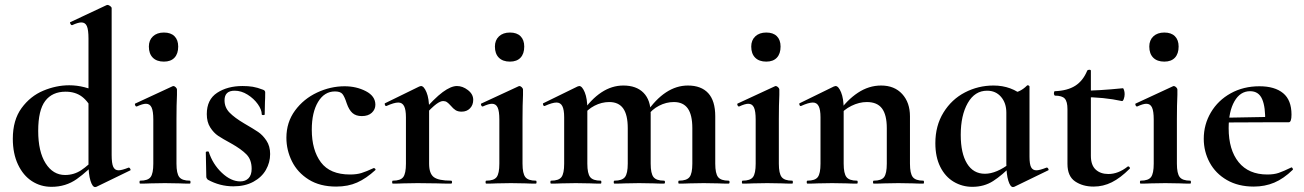

<svg xmlns="http://www.w3.org/2000/svg" viewBox="-20 -745 5290 779"><path d="M32 -182Q32 -258 67.5 -306.5Q103 -355 155.5 -377Q208 -399 261 -399Q322 -399 384 -368L361 -287Q340 -332 313 -352.5Q286 -373 246 -373Q192 -373 163.5 -335.5Q135 -298 135 -214Q135 -130 165 -82.5Q195 -35 244 -35Q280 -35 309.5 -54.5Q339 -74 372 -110L382 -101Q336 -50 291.5 -18.5Q247 13 189 13Q145 13 109.5 -10Q74 -33 53 -77.5Q32 -122 32 -182ZM461 -54Q474 -54 502 -65H503Q506 -65 508.5 -60Q511 -55 509 -54L371 13L366 14Q355 14 347 -12Q339 -38 339 -82V-589Q339 -624 332.5 -639Q326 -654 310 -654Q297 -654 273 -643H272Q268 -643 265.5 -648.5Q263 -654 265 -655L412 -724L416 -725Q421 -725 427 -720.5Q433 -716 433 -712V-116Q433 -82 439.5 -68Q446 -54 461 -54Z M549 -12Q580 -12 591 -26.5Q602 -41 602 -81V-260Q602 -294 595 -309Q588 -324 572 -324Q559 -324 535 -313H534Q530 -313 528 -318.5Q526 -324 529 -325L680 -395L683 -396Q688 -396 693 -391Q698 -386 698 -382V-360Q696 -320 696 -262V-81Q696 -41 707.5 -26.5Q719 -12 750 -12Q753 -12 753 -6Q753 0 750 0Q724 0 709 -1L649 -2L590 -1Q575 0 549 0Q546 0 546 -6Q546 -12 549 -12ZM584 -556Q584 -582 600.5 -597.5Q617 -613 645 -613Q673 -613 688 -598Q703 -583 703 -556Q703 -527 688 -511Q673 -495 645 -495Q616 -495 600 -511Q584 -527 584 -556Z M971 -244Q1009 -222 1027.5 -209.5Q1046 -197 1061 -174.5Q1076 -152 1076 -120Q1076 -86 1059 -56Q1042 -26 1008 -7.5Q974 11 927 11Q872 11 823 -16Q817 -22 817 -28L815 -127Q815 -130 820.5 -130.5Q826 -131 827 -129Q843 -79 880 -44Q917 -9 955 -9Q976 -9 988.5 -22Q1001 -35 1001 -60Q1001 -97 980 -118.5Q959 -140 918 -163Q883 -182 865 -194Q847 -206 833 -228Q819 -250 819 -282Q819 -341 861 -368.5Q903 -396 964 -396Q987 -396 1005.5 -393Q1024 -390 1047 -381Q1056 -378 1056 -370Q1056 -345 1055 -331L1054 -281Q1054 -278 1048 -278Q1042 -278 1042 -281Q1042 -300 1026 -322.5Q1010 -345 984.5 -361Q959 -377 932 -377Q891 -377 891 -338Q891 -309 911.5 -288Q932 -267 971 -244Z M1142 -186Q1142 -249 1177 -296.5Q1212 -344 1266.5 -369.5Q1321 -395 1378 -395Q1426 -395 1464.5 -375Q1503 -355 1503 -320Q1503 -301 1488.5 -287.5Q1474 -274 1448 -274Q1424 -274 1410 -286.5Q1396 -299 1387 -325Q1378 -353 1369.5 -363.5Q1361 -374 1339 -374Q1296 -374 1270.5 -331.5Q1245 -289 1245 -219Q1245 -136 1282 -86.5Q1319 -37 1400 -37Q1427 -37 1446.5 -43Q1466 -49 1496 -63H1497Q1500 -63 1502.5 -60Q1505 -57 1503 -55Q1466 -21 1429 -4.5Q1392 12 1344 12Q1278 12 1232.5 -16.5Q1187 -45 1164.5 -90.5Q1142 -136 1142 -186Z M1834 -396Q1857 -396 1878.5 -379.5Q1900 -363 1900 -340Q1900 -319 1887 -305.5Q1874 -292 1853 -292Q1838 -292 1828.5 -298Q1819 -304 1809 -316Q1800 -326 1793.5 -330.5Q1787 -335 1778 -335Q1767 -335 1750.5 -323Q1734 -311 1696 -271L1688 -284Q1743 -347 1776.5 -371.5Q1810 -396 1834 -396ZM1574 -12Q1605 -12 1616 -26.5Q1627 -41 1627 -81V-269Q1627 -300 1619.5 -314.5Q1612 -329 1596 -329Q1579 -329 1548 -315H1546Q1543 -315 1541.5 -320Q1540 -325 1542 -326L1681 -394Q1687 -396 1688 -396Q1700 -396 1710.5 -370.5Q1721 -345 1721 -303V-81Q1721 -41 1740 -26.5Q1759 -12 1810 -12Q1814 -12 1814 -6Q1814 0 1810 0Q1775 0 1755 -1L1674 -2L1615 -1Q1600 0 1574 0Q1571 0 1571 -6Q1571 -12 1574 -12Z M1953 -12Q1984 -12 1995 -26.5Q2006 -41 2006 -81V-260Q2006 -294 1999 -309Q1992 -324 1976 -324Q1963 -324 1939 -313H1938Q1934 -313 1932 -318.5Q1930 -324 1933 -325L2084 -395L2087 -396Q2092 -396 2097 -391Q2102 -386 2102 -382V-360Q2100 -320 2100 -262V-81Q2100 -41 2111.5 -26.5Q2123 -12 2154 -12Q2157 -12 2157 -6Q2157 0 2154 0Q2128 0 2113 -1L2053 -2L1994 -1Q1979 0 1953 0Q1950 0 1950 -6Q1950 -12 1953 -12ZM1988 -556Q1988 -582 2004.5 -597.5Q2021 -613 2049 -613Q2077 -613 2092 -598Q2107 -583 2107 -556Q2107 -527 2092 -511Q2077 -495 2049 -495Q2020 -495 2004 -511Q1988 -527 1988 -556Z M2735 -12Q2766 -12 2777.5 -26.5Q2789 -41 2789 -81V-225Q2789 -279 2770.5 -305Q2752 -331 2714 -331Q2683 -331 2654 -316Q2625 -301 2607 -275L2602 -287Q2678 -398 2771 -398Q2825 -398 2853.5 -367Q2882 -336 2882 -273V-81Q2882 -41 2893.5 -26.5Q2905 -12 2936 -12Q2940 -12 2940 -6Q2940 0 2936 0Q2910 0 2895 -1L2835 -2L2777 -1Q2761 0 2735 0Q2732 0 2732 -6Q2732 -12 2735 -12ZM2473 -12Q2504 -12 2515.5 -26.5Q2527 -41 2527 -81V-225Q2527 -279 2508.5 -305Q2490 -331 2452 -331Q2421 -331 2392 -316Q2363 -301 2345 -275L2340 -287Q2416 -398 2509 -398Q2562 -398 2591 -368.5Q2620 -339 2620 -284V-81Q2620 -41 2631.5 -26.5Q2643 -12 2674 -12Q2678 -12 2678 -6Q2678 0 2674 0Q2648 0 2633 -1L2573 -2L2515 -1Q2499 0 2473 0Q2470 0 2470 -6Q2470 -12 2473 -12ZM2216 -12Q2247 -12 2258 -26.5Q2269 -41 2269 -81V-269Q2269 -300 2261.5 -314.5Q2254 -329 2238 -329Q2221 -329 2190 -315H2188Q2185 -315 2183.5 -320Q2182 -325 2184 -326L2323 -394Q2329 -396 2330 -396Q2342 -396 2352.5 -370.5Q2363 -345 2363 -303V-81Q2363 -41 2374.5 -26.5Q2386 -12 2417 -12Q2420 -12 2420 -6Q2420 0 2417 0Q2391 0 2376 -1L2316 -2L2257 -1Q2242 0 2216 0Q2213 0 2213 -6Q2213 -12 2216 -12Z M2993 -12Q3024 -12 3035 -26.5Q3046 -41 3046 -81V-260Q3046 -294 3039 -309Q3032 -324 3016 -324Q3003 -324 2979 -313H2978Q2974 -313 2972 -318.5Q2970 -324 2973 -325L3124 -395L3127 -396Q3132 -396 3137 -391Q3142 -386 3142 -382V-360Q3140 -320 3140 -262V-81Q3140 -41 3151.5 -26.5Q3163 -12 3194 -12Q3197 -12 3197 -6Q3197 0 3194 0Q3168 0 3153 -1L3093 -2L3034 -1Q3019 0 2993 0Q2990 0 2990 -6Q2990 -12 2993 -12ZM3028 -556Q3028 -582 3044.5 -597.5Q3061 -613 3089 -613Q3117 -613 3132 -598Q3147 -583 3147 -556Q3147 -527 3132 -511Q3117 -495 3089 -495Q3060 -495 3044 -511Q3028 -527 3028 -556Z M3525 -12Q3556 -12 3567 -26.5Q3578 -41 3578 -81V-225Q3578 -279 3558.5 -305Q3539 -331 3497 -331Q3466 -331 3434.5 -315.5Q3403 -300 3385 -275L3380 -287Q3416 -339 3460.5 -368.5Q3505 -398 3555 -398Q3609 -398 3640.5 -363.5Q3672 -329 3672 -273V-81Q3672 -41 3683.5 -26.5Q3695 -12 3726 -12Q3729 -12 3729 -6Q3729 0 3726 0Q3700 0 3685 -1L3625 -2L3567 -1Q3551 0 3525 0Q3522 0 3522 -6Q3522 -12 3525 -12ZM3256 -12Q3287 -12 3298 -26.5Q3309 -41 3309 -81V-269Q3309 -300 3301.5 -314.5Q3294 -329 3278 -329Q3261 -329 3230 -315H3228Q3225 -315 3223.5 -320Q3222 -325 3224 -326L3363 -394Q3369 -396 3370 -396Q3382 -396 3392.5 -370.5Q3403 -345 3403 -303V-81Q3403 -41 3414.5 -26.5Q3426 -12 3457 -12Q3460 -12 3460 -6Q3460 0 3457 0Q3431 0 3416 -1L3356 -2L3297 -1Q3282 0 3256 0Q3253 0 3253 -6Q3253 -12 3256 -12Z M3775 -164Q3775 -235 3808 -288.5Q3841 -342 3895 -370Q3949 -398 4011 -398Q4084 -398 4136 -352L4063 -288Q4063 -327 4041.5 -352Q4020 -377 3985 -377Q3935 -377 3906.5 -327Q3878 -277 3878 -198Q3878 -123 3903.5 -81.5Q3929 -40 3976 -40Q4023 -40 4080 -84L4088 -77Q4046 -34 4009.5 -10.5Q3973 13 3925 13Q3884 13 3849.5 -7.5Q3815 -28 3795 -68Q3775 -108 3775 -164ZM4063 -82V-359Q4096 -367 4113.5 -374.5Q4131 -382 4147 -398Q4148 -399 4150 -399Q4152 -399 4154.5 -397.5Q4157 -396 4157 -394V-109Q4157 -79 4163.5 -66.5Q4170 -54 4185 -54Q4198 -54 4226 -65H4228Q4231 -65 4233.5 -60Q4236 -55 4233 -54L4095 13Q4093 14 4090 14Q4079 14 4071 -12Q4063 -38 4063 -82Z M4311 -80V-302Q4311 -333 4300 -345Q4289 -357 4260 -357Q4259 -357 4257.5 -360Q4256 -363 4256 -366Q4256 -370 4257 -372.5Q4258 -375 4260 -375Q4311 -377 4342.5 -397Q4374 -417 4391 -458Q4393 -462 4399.5 -462Q4406 -462 4406 -458V-113Q4406 -75 4425.5 -57Q4445 -39 4477 -39Q4517 -39 4555 -69L4557 -70Q4561 -70 4563.5 -66Q4566 -62 4563 -60Q4526 -23 4491 -5.5Q4456 12 4417 12Q4373 12 4342 -9Q4311 -30 4311 -80ZM4371 -351V-377Q4436 -377 4536 -387Q4538 -387 4540.5 -379.5Q4543 -372 4543 -363Q4543 -353 4539.5 -343.5Q4536 -334 4532 -335Q4459 -351 4371 -351Z M4608 -12Q4639 -12 4650 -26.5Q4661 -41 4661 -81V-260Q4661 -294 4654 -309Q4647 -324 4631 -324Q4618 -324 4594 -313H4593Q4589 -313 4587 -318.5Q4585 -324 4588 -325L4739 -395L4742 -396Q4747 -396 4752 -391Q4757 -386 4757 -382V-360Q4755 -320 4755 -262V-81Q4755 -41 4766.5 -26.5Q4778 -12 4809 -12Q4812 -12 4812 -6Q4812 0 4809 0Q4783 0 4768 -1L4708 -2L4649 -1Q4634 0 4608 0Q4605 0 4605 -6Q4605 -12 4608 -12ZM4643 -556Q4643 -582 4659.5 -597.5Q4676 -613 4704 -613Q4732 -613 4747 -598Q4762 -583 4762 -556Q4762 -527 4747 -511Q4732 -495 4704 -495Q4675 -495 4659 -511Q4643 -527 4643 -556Z M4864 -182Q4864 -240 4893 -289Q4922 -338 4973.5 -366.5Q5025 -395 5090 -395Q5152 -395 5186 -367Q5220 -339 5220 -280Q5220 -249 5209 -249H5113Q5115 -310 5101 -342.5Q5087 -375 5052 -375Q5012 -375 4988.5 -334Q4965 -293 4965 -225Q4965 -137 5005.5 -87Q5046 -37 5122 -37Q5149 -37 5168 -43.5Q5187 -50 5218 -65L5220 -66Q5222 -66 5224.5 -62Q5227 -58 5225 -56Q5188 -20 5150 -4Q5112 12 5067 12Q5004 12 4958 -14.5Q4912 -41 4888 -85.5Q4864 -130 4864 -182ZM4929 -267 5148 -271V-249L4930 -248Z"/></svg>

Font: Cormorant Infant
Style: Bold
Weight: 700
Designer: Christian Thalmann (Catharsis Fonts)
Foundry: Catharsis Fonts
Version: Version 4.000